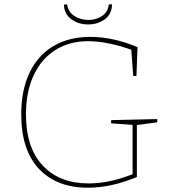

<svg xmlns="http://www.w3.org/2000/svg" viewBox="-20 -870 799 895"><path d="M713 -315V-300L618 -287V-45Q499 5 390 5Q244 5 161.5 -83Q79 -171 79 -337Q79 -450 118 -531.5Q157 -613 229.5 -655.5Q302 -698 400 -698Q509 -698 621 -650L616 -516H601L592 -638Q543 -656 489.5 -667Q436 -678 390 -678Q303 -678 237.5 -636.5Q172 -595 136.5 -518Q101 -441 101 -337Q101 -182 179 -98.5Q257 -15 393 -15Q490 -15 598 -58V-288L498 -295V-310ZM278 -848 293 -850Q297 -815 326 -796Q355 -777 392 -777Q429 -777 456.5 -796Q484 -815 487 -849L502 -850Q502 -805 469 -780.5Q436 -756 391 -756Q346 -756 312.5 -780.5Q279 -805 278 -848Z"/></svg>

Font: Bitter Pro Thin
Style: Regular
Weight: 250
Designer: Sol Matas, and Bitter project Authors
Foundry: Sol Matas
Version: Version 1.010